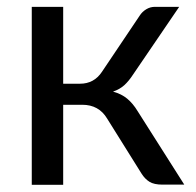

<svg xmlns="http://www.w3.org/2000/svg" viewBox="-20 -526 558 547"><path d="M378 -481.5Q385 -492.5 396.5 -499.5Q408 -506.5 421 -506.5H490.5L359 -313.5Q347 -295 334 -283.2Q321 -271.5 302 -265Q326 -258.5 342.5 -244.8Q359 -231 372 -209.5L505 0H443Q419 0 406 -8Q393 -16 383.5 -31L285 -188.5Q261.5 -227.5 214.5 -227.5H160V0.5H70.5V-506.5H160V-287.5H208Q248 -287.5 270.5 -321.5Z"/></svg>

Font: Lato 2
Style: Regular
Weight: 400
Designer: Lukasz Dziedzic with Adam Twardoch and Botio Nikoltchev
Foundry: tyPoland Lukasz Dziedzic
Version: Version 2.015; 2015-08-06; http://www.latofonts.com/